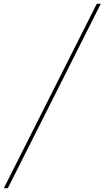

<svg xmlns="http://www.w3.org/2000/svg" viewBox="-24 -843 548 1006"><path d="M-4 143 483 -823H504L17 143Z"/></svg>

Font: Iosevka Slab Thin
Style: Italic
Weight: 100
Italic angle: -9°
Monospace: yes
Designer: Belleve Invis
Foundry: Belleve Invis
Version: Version 11.1.1; ttfautohint (v1.8.3)